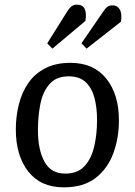

<svg xmlns="http://www.w3.org/2000/svg" viewBox="-20 -791 579 825"><path d="M254 14Q155 14 101.5 -54Q48 -122 48 -235Q48 -291 61 -342.5Q74 -394 101.5 -434Q129 -474 174 -497.5Q219 -521 283 -521Q382 -521 436.5 -453.5Q491 -386 491 -274Q491 -198 467 -132.5Q443 -67 391 -26.5Q339 14 254 14ZM260 -45Q314 -45 343.5 -77.5Q373 -110 385 -162.5Q397 -215 397 -275Q397 -330 385.5 -372Q374 -414 347.5 -438.5Q321 -463 275 -463Q222 -463 193 -430Q164 -397 153.5 -344.5Q143 -292 143 -231Q143 -148 171 -96.5Q199 -45 260 -45ZM269 -742Q280 -759 289 -765Q298 -771 311 -771Q358 -771 347 -701L205 -582L183 -605ZM422 -739Q433 -756 442 -762Q451 -768 464 -768Q484 -768 494.5 -750.5Q505 -733 500 -698L352 -582L330 -605Z"/></svg>

Font: Literata 12pt
Style: Italic
Weight: 400
Italic angle: -2°
Designer: Latin by Veronika Burian and Jose Scaglione. Greek by Irene Vlachou. Cyrillic by Vera Evstafieva
Foundry: TypeTogether
Version: Version 3.002